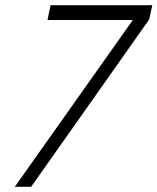

<svg xmlns="http://www.w3.org/2000/svg" viewBox="-20 -720 607 740"><path d="M100 0 555 -645 567 -700H175L163 -643H492L37 0Z"/></svg>

Font: Advent Pro
Style: Italic
Weight: 400
Italic angle: -12°
Designer: VivaRado, Andreas Kalpakidis
Foundry: VivaRado, Andreas Kalpakidis
Version: Version 3.000